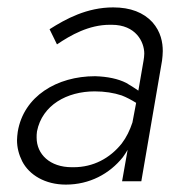

<svg xmlns="http://www.w3.org/2000/svg" viewBox="-20 -490 511 519"><path d="M134 -370C171 -395 220 -423 277 -423C279 -423 280 -423 282 -423C347 -423 370 -377 370 -345C370 -339 369 -332 368 -326L354 -245C344 -252 333 -259 321 -266C299 -277 271 -283 237 -284C134 -284 44 -230 28 -134C27 -126 26 -118 26 -111C26 -91 31 -72 40 -54C59 -17 102 9 158 9C222 9 276 -20 312 -65C317 -72 321 -78 325 -85L310 0H362L418 -326C419 -335 420 -343 420 -352C420 -375 415 -404 392 -430C368 -456 333 -470 286 -470C215 -470 158 -439 114 -411ZM80 -135C94 -206 161 -243 236 -243C263 -243 288 -239 309 -232C322 -227 335 -220 348 -212L338 -159C331 -138 322 -119 309 -102C277 -62 232 -38 179 -38C177 -38 176 -38 174 -38C115 -38 79 -73 79 -118C79 -123 79 -129 80 -135Z"/></svg>

Font: Jost Light
Style: Italic
Weight: 300
Italic angle: -5°
Version: Version 3.710